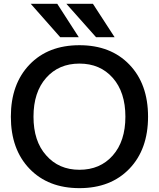

<svg xmlns="http://www.w3.org/2000/svg" viewBox="-20 -979 834 1010"><path d="M222.7 -162.1Q289.1 -85.9 397.9 -85.9Q506.8 -85.9 573.2 -161.1Q639.6 -236.3 639.6 -365.2Q639.6 -494.1 573.2 -569.3Q506.8 -644.5 397.9 -644.5Q289.1 -644.5 222.7 -569.3Q156.2 -494.1 156.2 -365.2Q156.2 -236.3 222.7 -162.1ZM135.7 -639.6Q233.4 -741.2 397.9 -741.2Q562.5 -741.2 660.6 -639.2Q758.8 -537.1 758.8 -365.2Q758.8 -193.4 660.6 -91.3Q562.5 10.7 397.9 10.7Q233.4 10.7 135.3 -91.3Q37.1 -193.4 37.1 -365.2Q37.1 -537.1 135.7 -639.6ZM468.8 -959 583 -783.2H485.4L329.1 -959ZM281.2 -959 394.5 -783.2H296.9L141.6 -959Z"/></svg>

Font: Gen Shin Gothic Medium
Style: Regular
Weight: 500
Designer: [Source Han Sans]
Ryoko NISHIZUKA  (kana & ideographs); Paul D. Hunt (Latin, Greek & Cyrillic); Wenlong ZHANG  (bopomofo
Version: Version 1.002.20150607